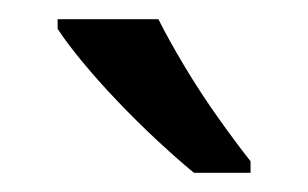

<svg xmlns="http://www.w3.org/2000/svg" viewBox="-20 -786 321 200"><path d="M145 -766Q156 -744 172.5 -716.5Q189 -689 207.5 -663Q226 -637 241 -618V-606H182Q165 -620 144 -639.5Q123 -659 102.5 -680.5Q82 -702 65.5 -722Q49 -742 40 -756V-766Z"/></svg>

Font: Noto Sans Ol Chiki
Style: Regular
Weight: 400
Designer: Monotype Design Team, Lewis McGuffie
Foundry: Monotype Imaging Inc.
Version: Version 2.003